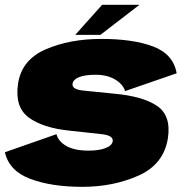

<svg xmlns="http://www.w3.org/2000/svg" viewBox="-23 -756 761 782"><path d="M312.5 5Q438.5 5 541.5 -41Q644.5 -87 661 -194Q674.5 -286 616.2 -325Q558 -364 442 -374.5Q365.5 -382.5 317.2 -387Q269 -391.5 272.5 -415Q275 -432 299 -441.8Q323 -451.5 366 -451.5Q413.5 -451.5 445.8 -432.2Q478 -413 486.5 -385L696.5 -457.5Q683 -535.5 601.2 -566.5Q519.5 -597.5 390.5 -597.5Q261 -597.5 163 -555Q65 -512.5 50.5 -415Q36.5 -320.5 93.2 -278Q150 -235.5 258.5 -224Q339 -215 389.5 -209.8Q440 -204.5 436 -180.5Q433 -163 406.8 -152.8Q380.5 -142.5 337 -142.5Q281 -142.5 248 -161Q215 -179.5 207 -209.5L-3 -136Q14 -60 100.2 -27.5Q186.5 5 312.5 5ZM283.5 -614H386L545 -736.5H393Z"/></svg>

Font: Anybody UltraCondensed Thin Black
Style: Italic
Weight: 900
Italic angle: -10°
Version: Version 1.111